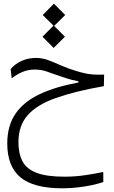

<svg xmlns="http://www.w3.org/2000/svg" viewBox="-20 -732 626 1057"><path d="M324.7 304.7Q164.6 304.7 92.3 244.1Q20 183.6 20 58.1Q20 -41 66.2 -107.2Q112.3 -173.3 199.7 -214.1Q287.1 -254.9 411.6 -277.8V-284.7Q392.1 -288.1 373 -293Q354 -297.9 318.4 -310.1Q273.9 -324.7 241.5 -336.9Q209 -349.1 170.4 -349.1Q133.8 -349.1 102.1 -335.2Q70.3 -321.3 44.4 -300.8L38.6 -352.1Q65.9 -382.8 101.6 -397.9Q137.2 -413.1 177.7 -413.1Q212.4 -413.1 245.4 -400.9Q278.3 -388.7 314.7 -372.3Q351.1 -356 396 -342.3Q426.8 -333 449 -328.1Q471.2 -323.2 494.6 -321.8Q518.1 -320.3 553.2 -321.3L551.8 -257.8Q392.1 -229.5 287.8 -192.6Q183.6 -155.8 132.6 -98.1Q81.5 -40.5 81.5 50.8Q81.5 112.8 103.5 155.3Q125.5 197.8 180.7 219.2Q235.8 240.7 335.9 240.7Q393.1 240.7 449 232.4Q504.9 224.1 548.3 214.8L548.8 270Q522.5 279.3 485.1 287.4Q447.8 295.4 406 300Q364.3 304.7 324.7 304.7ZM275.4 -468.3 213.9 -529.8 274.4 -590.8 215.3 -649.4 276.9 -711.9 338.9 -649.4 278.3 -589.4 337.4 -529.8Z"/></svg>

Font: Cascadia Code NF Light
Style: Regular
Weight: 300
Monospace: yes
Designer: Aaron Bell
Foundry: Saja Typeworks
Version: Version 2404.023; ttfautohint (v1.8.4)